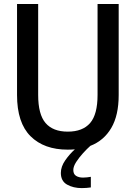

<svg xmlns="http://www.w3.org/2000/svg" viewBox="-20 -758 697 986"><path d="M446.5 150V204.5Q436.5 206 424.2 207Q412 208 400 208Q356.5 208 324.5 190Q292.5 172 292.5 130Q292.5 97.5 315.2 65Q338 32.5 364.5 9Q347 10.5 328 10.5Q206 10.5 136.8 -58.5Q67.5 -127.5 67.5 -270V-737.5H176V-270.5Q176 -170.5 214 -126.2Q252 -82 328 -82Q404.5 -82 442.8 -126.2Q481 -170.5 481 -270.5V-737.5H589.5V-270Q589.5 -165.5 551.5 -100.8Q513.5 -36 444 -9Q427 6 406.5 28.5Q386 51 371.2 74Q356.5 97 356.5 115Q356.5 136 370.5 145Q384.5 154 406.5 154Q416 154 427 152.8Q438 151.5 446.5 150Z"/></svg>

Font: Epilogue Medium
Style: Regular
Weight: 500
Designer: Tyler Finck
Foundry: Etcetera Type Co
Version: Version 2.111; ttfautohint (v1.8.3)